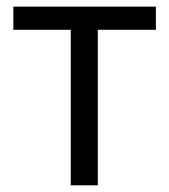

<svg xmlns="http://www.w3.org/2000/svg" viewBox="-20 -555 507 575"><path d="M20 -535.2H446.8V-465.8H272.9V0H191.9V-465.8H20Z"/></svg>

Font: OpenSansEmoji
Style: Regular
Weight: 400
Foundry: MorbZ
Version: Version 1.000;PS 001.000;hotconv 1.0.70;makeotf.lib2.5.58329